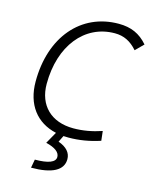

<svg xmlns="http://www.w3.org/2000/svg" viewBox="-135 -791 883 1113"><g transform="rotate(15 306.0 -234.0)"><path d="M325.2 9.8C387.7 9.8 450.7 -0.5 514.2 -21.5L507.8 -78.6C450.2 -59.1 394 -49.3 338.4 -49.3C205.6 -49.3 123 -129.4 123 -258.8C123 -486.8 248 -644 429.7 -644C483.4 -644 525.4 -623.5 564.9 -578.6L611.8 -625.5C565.4 -679.2 511.2 -703.1 437.5 -703.1C210.9 -703.1 57.6 -522.5 57.6 -255.4C57.6 -117.2 128.4 -24.9 248.5 2L209 72.3C263.7 85.4 292.5 106.9 292.5 135.3C292.5 167 250.5 183.6 170.4 183.6L161.1 234.4C286.6 234.4 352.1 199.7 352.1 132.8C352.1 94.2 326.2 64.9 276.4 47.4L295.4 8.8C305.2 9.3 314.9 9.8 325.2 9.8Z"/></g></svg>

Font: Cascadia Code NF Light
Style: Italic
Weight: 300
Italic angle: -10°
Monospace: yes
Designer: Aaron Bell
Foundry: Saja Typeworks
Version: Version 2404.023